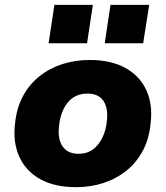

<svg xmlns="http://www.w3.org/2000/svg" viewBox="-20 -763 685 794"><path d="M294 11Q206 11 146.5 -22Q87 -55 60 -114.5Q33 -174 42 -250Q48 -315 74.5 -364.5Q101 -414 143 -447.5Q185 -481 238 -498Q291 -515 351 -515Q439 -515 498.5 -482Q558 -449 585 -390.5Q612 -332 603 -255Q597 -189 570.5 -139.5Q544 -90 502 -56.5Q460 -23 407 -6Q354 11 294 11ZM305 -127Q339 -127 363 -144Q387 -161 402.5 -192Q418 -223 422 -263Q428 -316 407.5 -346Q387 -376 341 -376Q307 -376 282.5 -359.5Q258 -343 243 -312.5Q228 -282 224 -241Q218 -188 239 -157.5Q260 -127 305 -127ZM413 -584 437 -743H597L572 -584ZM181 -584 205 -743H364L340 -584Z"/></svg>

Font: Nunito Sans 8pt Black
Style: Italic
Weight: 900
Italic angle: -9°
Version: Version 3.101;gftools[0.9.27]